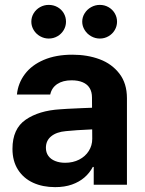

<svg xmlns="http://www.w3.org/2000/svg" viewBox="-20 -763 597 793"><path d="M298.9 -225.3 252.1 -221.4Q213.5 -218 191.6 -200.2Q169.6 -182.4 169.6 -152.6Q169.6 -133 179.7 -119.1Q189.7 -105.2 207.9 -98Q226.1 -90.7 248.9 -90.7Q281.5 -90.7 307 -103.8Q332.5 -116.9 346.7 -139.5Q361 -162.1 361 -189.6L359.9 -360.7Q359.9 -383.3 350.3 -399.2Q340.7 -415.1 321.6 -423.2Q302.5 -431.3 275.7 -431.3Q239.5 -431.3 216.4 -415.9Q193.4 -400.5 187.5 -372.7H49.9Q54.6 -419.5 82.7 -456.9Q110.8 -494.3 160.9 -515.7Q210.9 -537.1 279.1 -537.1Q341 -537.1 391.6 -518.2Q442.1 -499.3 473.2 -458.9Q504.3 -418.5 504.3 -357.3V0H367.1V-73.4H363.2Q350.1 -48.4 328.7 -30Q307.3 -11.5 277.1 -0.8Q246.8 9.9 207.7 9.9Q156.4 9.9 116.8 -8.2Q77.1 -26.4 54.3 -62.1Q31.5 -97.8 31.5 -148.2Q31.5 -231.2 86.2 -268.7Q140.9 -306.3 228.5 -311.6Q243.2 -313.1 318.9 -316.4L366.9 -318.3L367.8 -229Q348 -228.4 298.9 -225.3ZM109.4 -673.3Q109.4 -692.2 119.1 -708.2Q128.9 -724.2 145.4 -733.5Q162 -742.8 181.1 -742.8Q201 -742.8 217.3 -733.7Q233.5 -724.7 243.1 -708.7Q252.6 -692.6 252.6 -673.3Q252.6 -654.8 243.1 -638.7Q233.5 -622.7 217.3 -613.3Q201 -603.8 181.1 -603.8Q162.4 -603.8 145.6 -613.3Q128.9 -622.7 119.1 -639Q109.4 -655.2 109.4 -673.3ZM319.6 -673.3Q319.6 -692.2 329.7 -708.2Q339.7 -724.2 356.5 -733.5Q373.2 -742.8 392.3 -742.8Q411.8 -742.8 428.1 -733.5Q444.4 -724.2 453.9 -708.2Q463.4 -692.2 463.4 -673.3Q463.4 -654.8 453.9 -638.7Q444.4 -622.7 428.1 -613.3Q411.8 -603.8 392.3 -603.8Q373.2 -603.8 356.5 -613.3Q339.7 -622.7 329.7 -639Q319.6 -655.2 319.6 -673.3Z"/></svg>

Font: Pretendard JP Variable
Style: Regular
Weight: 400
Designer: Base glyphs from Inter by Rasmus Andersson; Hangul glyphs from Noto Sans CJK(Source Han Sans) by Jang Soo-young and Kang
Foundry: Kil Hyung-jin
Version: Version 1.307;Glyphs 3.2 (3192)